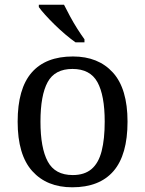

<svg xmlns="http://www.w3.org/2000/svg" viewBox="-20 -786 617 816"><path d="M287 10Q179 10 117 -59Q55 -128 55 -269Q55 -409 114.5 -477.5Q174 -546 290 -546Q398 -546 460 -477.5Q522 -409 522 -269Q522 -128 462.5 -59Q403 10 287 10ZM289 -42Q339 -42 369 -67.5Q399 -93 412 -144Q425 -195 425 -269Q425 -381 394 -437Q363 -493 288 -493Q213 -493 182.5 -437Q152 -381 152 -269Q152 -157 183 -99.5Q214 -42 289 -42ZM301 -606Q281 -620 258 -639.5Q235 -659 212.5 -681Q190 -703 172 -723Q154 -743 145 -756V-766H252Q263 -744 277.5 -717Q292 -690 308.5 -664Q325 -638 339 -619V-606Z"/></svg>

Font: Noto Serif Tamil
Style: Italic
Weight: 400
Italic angle: -12°
Designer: Indian Type Foundry, Tom Grace, and the Monotype Design Team
Foundry: Monotype Imaging Inc.
Version: Version 2.003